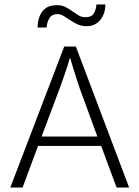

<svg xmlns="http://www.w3.org/2000/svg" viewBox="-20 -838 623 858"><path d="M148 -715Q148 -757 168.5 -786Q189 -815 235 -815Q257 -815 273 -806.5Q289 -798 303 -788Q317 -778 331 -769.5Q345 -761 362 -761Q388 -761 398.5 -777Q409 -793 411 -818H451Q451 -799 445.5 -781.5Q440 -764 429.5 -750.5Q419 -737 403.5 -729Q388 -721 367 -721Q344 -721 326 -729.5Q308 -738 293 -748Q278 -758 264.5 -766.5Q251 -775 238 -775Q212 -775 201 -757Q190 -739 188 -715ZM267 -630H319L557 0H501L432 -186H150L81 0H26ZM166 -228H415L336 -444Q334 -450 329 -465Q324 -480 318 -499Q312 -518 305.5 -539Q299 -560 294 -578H292Q287 -560 280.5 -540Q274 -520 267.5 -501.5Q261 -483 255.5 -468Q250 -453 247 -444Z"/></svg>

Font: Mukta Malar ExtraLight
Style: Regular
Weight: 275
Designer: Aadarsh Rajan, Girish Dalvi, Yashodeep Gholap
Foundry: Ek Type
Version: Version 2.538;PS 1.000;hotconv 16.6.51;makeotf.lib2.5.65220;